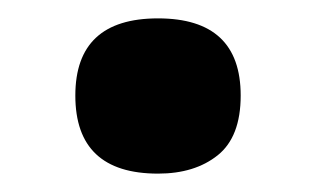

<svg xmlns="http://www.w3.org/2000/svg" viewBox="-20 -460 344 209"><path d="M62 -356Q62 -440 152 -440Q242 -440 242 -356Q242 -311 217 -291Q192 -271 152 -271Q62 -271 62 -356Z"/></svg>

Font: Noto Serif ExtraBold
Style: Regular
Weight: 800
Designer: Monotype Design Team
Foundry: Monotype Imaging Inc.
Version: Version 1.001